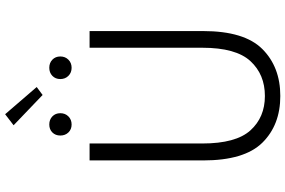

<svg xmlns="http://www.w3.org/2000/svg" viewBox="-202 -897 1112 748"><g transform="rotate(-90 354.0 -523.0)"><path d="M103 -288V-730H169V-291Q169 -160 220 -103.5Q271 -47 354 -47Q438 -47 490 -103.5Q542 -160 542 -291V-730H607V-288Q607 -127 537 -57Q467 13 354 13Q241 13 172 -57Q103 -127 103 -288ZM200 -844Q200 -863 212 -875Q224 -887 243 -887Q262 -887 274.5 -875Q287 -863 287 -844Q287 -825 274.5 -812.5Q262 -800 243 -800Q224 -800 212 -812.5Q200 -825 200 -844ZM283 -1059 389 -936 358 -913 240 -1026ZM420 -844Q420 -863 432.5 -875Q445 -887 464 -887Q483 -887 495.5 -875Q508 -863 508 -844Q508 -825 495.5 -812.5Q483 -800 464 -800Q445 -800 432.5 -812.5Q420 -825 420 -844Z"/></g></svg>

Font: 寒蝉端黑体 Light
Style: Regular
Weight: 300
Designer: ChillDuanSans {Warren2060}; 
Source Han Sans {Ryoko NISHIZUKA 西塚涼子 (kana, bopomofo & ideographs); Paul D. Hunt (Latin, G
Foundry: ChillType&Adobe
Version: Version 1.300;Glyphs 3.3 (3306)